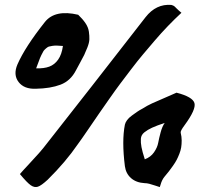

<svg xmlns="http://www.w3.org/2000/svg" viewBox="-20 -762 854 781"><path d="M677 -742Q680 -741 684 -739.5Q688 -738 691.5 -734.5Q695 -731 698.5 -727.5Q702 -724 707.5 -719Q713 -714 718 -710Q690 -684 663 -656Q636 -628 609.5 -597Q583 -566 561.5 -540.5Q540 -515 513 -479.5Q486 -444 469 -421.5Q452 -399 424 -359Q396 -319 382.5 -299.5Q369 -280 339 -236Q309 -192 297 -176Q247 -103 174 -31Q148 -7 134 -2.5Q120 2 105 -8.5Q90 -19 61 -54Q72 -67 96 -92.5Q120 -118 138.5 -139Q157 -160 172 -180Q339 -392 572 -692Q615 -747 677 -742ZM698 -385Q764 -368 771 -342.5Q778 -317 731 -253Q713 -229 715 -222Q719 -206 719 -190.5Q719 -175 717 -162.5Q715 -150 709.5 -136Q704 -122 698.5 -111.5Q693 -101 683.5 -87.5Q674 -74 667 -65Q660 -56 649 -43Q644 -37 640 -29Q636 -21 633.5 -12Q631 -3 630 -1Q623 -3 610 -7.5Q597 -12 587 -14.5Q577 -17 568 -17Q534 -19 513 -37.5Q492 -56 488 -86Q475 -189 488 -255Q490 -264 497 -273.5Q504 -283 516.5 -292Q529 -301 537.5 -307Q546 -313 561 -321Q578 -332 598.5 -341.5Q619 -351 650 -364Q681 -377 698 -385ZM569 -114Q593 -123 606.5 -142.5Q620 -162 623.5 -181Q627 -200 633.5 -224Q640 -248 650 -262Q617 -251 598.5 -242.5Q580 -234 567 -223.5Q554 -213 553 -197.5Q552 -182 555.5 -163.5Q559 -145 569 -114ZM289 -476Q267 -433 226 -417.5Q185 -402 126 -401Q78 -399 55.5 -428.5Q33 -458 51 -500Q82 -571 163 -673Q204 -724 298 -702Q316 -685 327.5 -668Q339 -651 341.5 -633.5Q344 -616 343.5 -602Q343 -588 335.5 -569Q328 -550 322.5 -538.5Q317 -527 305.5 -506.5Q294 -486 289 -476ZM236 -575Q220 -576 212 -576.5Q204 -577 193.5 -575.5Q183 -574 178.5 -572.5Q174 -571 167 -565Q160 -559 157 -554.5Q154 -550 148 -537.5Q142 -525 138.5 -514.5Q135 -504 127 -484Q159 -483 180.5 -491Q202 -499 216.5 -519.5Q231 -540 236 -575Z"/></svg>

Font: Beth Ellen
Style: Regular
Weight: 400
Designer: Alyson Diaz
Version: Version 2.000